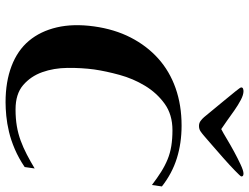

<svg xmlns="http://www.w3.org/2000/svg" viewBox="-120 -744 874 673"><g transform="rotate(90 316.5 -407.0)"><path d="M420 -607Q481 -607 534 -590.5Q587 -574 633 -538L628 -503Q603 -522 581.5 -535.5Q560 -549 538 -558Q516 -567 491 -571Q466 -575 436 -575Q381 -575 343 -547.5Q305 -520 280 -478.5Q255 -437 242 -389.5Q229 -342 223 -301Q217 -256 217.5 -207.5Q218 -159 232.5 -118.5Q247 -78 278 -51.5Q309 -25 363 -25Q395 -25 421.5 -29.5Q448 -34 472.5 -43Q497 -52 521 -64.5Q545 -77 570 -92L565 -57Q534 -36 502.5 -22.5Q471 -9 441.5 -2Q412 5 385.5 7.5Q359 10 338 10Q266 10 211 -11Q156 -32 122.5 -72Q89 -112 75.5 -169.5Q62 -227 72 -300Q82 -372 111 -428.5Q140 -485 184.5 -525Q229 -565 288.5 -586Q348 -607 420 -607ZM299 -824Q312 -824 330 -814.5Q348 -805 366.5 -792Q385 -779 403 -766Q421 -753 432 -746Q444 -752 465.5 -765Q487 -778 511 -791Q535 -804 556.5 -814Q578 -824 588 -824Q592 -824 595 -822.5Q598 -821 598 -816Q597 -813 577.5 -794Q558 -775 533 -753Q508 -731 485.5 -711.5Q463 -692 456 -686Q448 -679 440 -673.5Q432 -668 421 -668Q411 -668 403.5 -673.5Q396 -679 390 -686Q386 -691 369 -711.5Q352 -732 333.5 -754.5Q315 -777 300 -795.5Q285 -814 286 -816Q286 -821 290.5 -822.5Q295 -824 299 -824Z"/></g></svg>

Font: Gamine
Style: Bold Italic
Weight: 700
Designer: Tapiwanashe Sebastian Garikayi
Version: Version 1.000